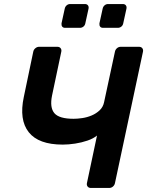

<svg xmlns="http://www.w3.org/2000/svg" viewBox="-20 -932 730 952"><path d="M431 0Q420 0 414.5 -7Q409 -14 411 -24L461 -260Q443 -245 414 -235Q385 -225 352.5 -220Q320 -215 291 -215Q171 -215 122.5 -276.5Q74 -338 98 -451L145 -676Q147 -686 155.5 -693Q164 -700 174 -700H264Q275 -700 280.5 -693Q286 -686 284 -676L238 -458Q226 -399 249.5 -371Q273 -343 345 -343Q364 -343 388 -346.5Q412 -350 434.5 -359.5Q457 -369 474 -385Q491 -401 496 -425L550 -676Q552 -686 560 -693Q568 -700 579 -700H669Q680 -700 685.5 -693Q691 -686 689 -676L550 -24Q548 -14 540 -7Q532 0 521 0ZM491 -794Q481 -794 476.5 -800Q472 -806 473 -816L489 -889Q491 -899 498.5 -905.5Q506 -912 516 -912H589Q599 -912 604 -905.5Q609 -899 607 -889L591 -816Q589 -806 581.5 -800Q574 -794 564 -794ZM303 -794Q293 -794 288.5 -800Q284 -806 285 -816L301 -889Q303 -899 310.5 -905.5Q318 -912 328 -912H401Q411 -912 416 -905.5Q421 -899 419 -889L403 -816Q401 -806 393.5 -800Q386 -794 376 -794Z"/></svg>

Font: Rubik Light Medium
Style: Italic
Weight: 500
Italic angle: -12°
Version: Version 2.104